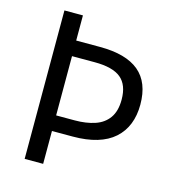

<svg xmlns="http://www.w3.org/2000/svg" viewBox="-107 -803 807 892"><g transform="rotate(15 296.5 -357.0)"><path d="M547 -382Q547 -330 530.5 -288.5Q514 -247 481 -217.5Q448 -188 398 -173Q348 -158 282 -158H182V0H93V-714H182V-593H297Q422 -593 484.5 -541Q547 -489 547 -382ZM272 -233Q326 -233 368 -247Q410 -261 433.5 -294Q457 -327 457 -382Q457 -453 417.5 -485.5Q378 -518 291 -518H182V-233Z"/></g></svg>

Font: Noto Sans Hebrew Thin
Style: Regular
Weight: 400
Version: Version 3.001